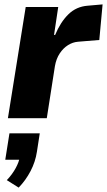

<svg xmlns="http://www.w3.org/2000/svg" viewBox="-20 -538 487 874"><path d="M16 0 97 -506H245L226 -379H231Q255 -437 291 -472.5Q327 -508 379 -512L447 -518L432 -356L335 -348Q311 -346 289.5 -332.5Q268 -319 252 -295Q236 -271 230 -237L193 0ZM65 316 11 282Q35 257 51 228Q67 199 70 176L97 189H4L23 69H161L148 153Q141 199 119 241Q97 283 65 316Z"/></svg>

Font: Nunito Sans 7pt Condensed Black
Style: Italic
Weight: 900
Width: 3
Italic angle: -9°
Designer: Vernon Adams
Foundry: Vernon Adams
Version: Version 3.101;gftools[0.9.27]